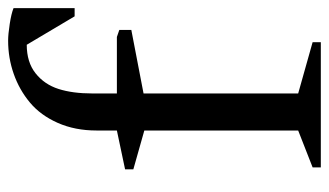

<svg xmlns="http://www.w3.org/2000/svg" viewBox="-187 -615 802 468"><g transform="rotate(-90 214.0 -381.0)"><path d="M220.2 -432.1V-55.2L345.2 -20V0H40V-20L129.9 -55.2V-430.2L35.2 -457V-477.1L129.9 -497.1V-546.9Q129.9 -599.1 148.4 -641.1Q167 -683.1 198 -709Q229 -734.9 267.8 -748.5Q306.6 -762.2 349.1 -762.2Q364.3 -762.2 389.6 -758.3Q415 -754.4 428.2 -749V-600.1H408.2L338.9 -716.8Q296.4 -716.8 269.3 -695.3Q242.2 -673.8 231.2 -639.4Q220.2 -605 220.2 -557.1V-497.1H357.9L375 -491.2V-461.9Z"/></g></svg>

Font: Amethysta
Style: Regular
Weight: 400
Designer: Konstantin Vinogradov, Alexei Vanyashin
Foundry: Cyreal (www.cyreal.org)
Version: Version 1.003